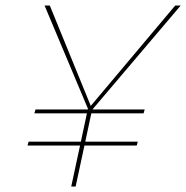

<svg xmlns="http://www.w3.org/2000/svg" viewBox="-20 -678 677 698"><path d="M637 -658 316 -280H506L502 -266H312L290 -163H481L477 -149H287L255 0H239L271 -149H80L84 -163H274L296 -266H105L109 -280H299L300 -282L142 -658H161L310 -293L617 -658Z"/></svg>

Font: EauTestText Thin
Style: Italic
Weight: 250
Italic angle: -12°
Designer: Christian Thalmann (Catharsis Fonts)
Version: Version 0.001;PS 000.001;hotconv 1.0.88;makeotf.lib2.5.64775